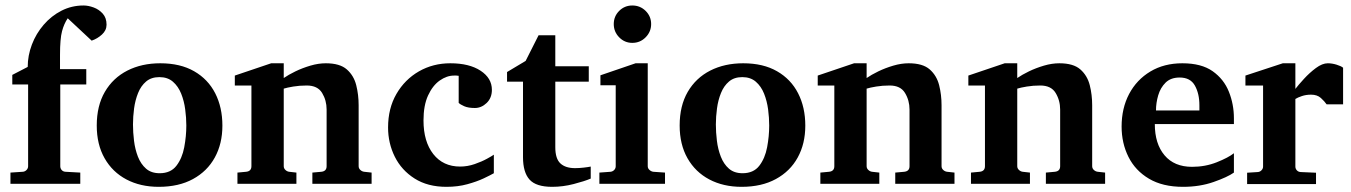

<svg xmlns="http://www.w3.org/2000/svg" viewBox="-20 -706 5044 717"><path d="M377.9 -613.8Q377.9 -592.8 360.8 -577.1Q343.8 -561.5 322.3 -554.2L232.9 -637.7Q219.2 -617.7 211.7 -589.6Q204.1 -561.5 204.1 -500.5V-447.8H302.2V-390.6H205.1V-85.4Q205.1 -77.1 210.4 -71Q215.8 -64.9 225.1 -64.5L279.8 -61.5V-19.5H19V-61.5L64.5 -64.5Q72.8 -64.9 78.9 -71Q85 -77.1 85 -85.4V-390.6H25.9V-426.3L83.5 -456.1Q83.5 -498.5 99.1 -539.6Q114.7 -580.6 143.1 -613.5Q171.4 -646.5 209.5 -666Q247.6 -685.5 292 -685.5Q309.6 -685.5 329.6 -678.2Q349.6 -670.9 363.8 -655Q377.9 -639.2 377.9 -613.8Z M810.5 -236.8Q810.5 -169.4 782.2 -117.9Q753.9 -66.4 700.7 -37.4Q647.5 -8.3 572.8 -8.3Q504.4 -8.3 452.1 -35.9Q399.9 -63.5 370.6 -115Q341.3 -166.5 341.3 -237.3Q341.3 -311 371.6 -363Q401.9 -415 455.6 -442.4Q509.3 -469.7 578.6 -469.7Q653.3 -469.7 705.1 -439.9Q756.8 -410.2 783.7 -357.7Q810.5 -305.2 810.5 -236.8ZM675.8 -237.3Q675.8 -266.1 671.6 -297.6Q667.5 -329.1 656.5 -356.4Q645.5 -383.8 625.7 -400.9Q606 -418 575.2 -418Q544.9 -418 525.6 -401.6Q506.3 -385.3 495.6 -358.6Q484.9 -332 480.7 -301Q476.6 -270 476.6 -241.2Q476.6 -211.9 480.5 -180.2Q484.4 -148.4 495.1 -120.8Q505.9 -93.3 525.4 -76.2Q544.9 -59.1 576.2 -59.1Q617.2 -59.1 638.7 -86.9Q660.2 -114.7 668 -156Q675.8 -197.3 675.8 -237.3Z M1367.7 -19.5H1146.5V-61.5L1179.7 -64.5Q1199.7 -66.4 1199.7 -85.4V-296.9Q1199.7 -331.1 1182.9 -358.9Q1166 -386.7 1125.5 -386.7Q1098.6 -386.7 1075.2 -382.8Q1051.8 -378.9 1039.6 -375V-85.4Q1039.6 -77.1 1045.9 -71.3Q1052.2 -65.4 1060.1 -64.5L1086.9 -61.5V-19.5H866.7V-61.5L898.9 -64.5Q918.9 -66.4 918.9 -85.4V-386.7H856.9V-423.8L992.7 -469.7H1039.6V-414.6Q1057.1 -426.8 1083.3 -439.5Q1109.4 -452.1 1139.2 -460.9Q1168.9 -469.7 1196.8 -469.7Q1249 -469.7 1275.1 -446.8Q1301.3 -423.8 1310.3 -387.9Q1319.3 -352.1 1319.3 -313V-85.4Q1319.3 -77.1 1325.7 -71.3Q1332 -65.4 1340.3 -64.5L1367.7 -61.5Z M1824.2 -59.1Q1811.5 -51.8 1786.1 -39.8Q1760.7 -27.8 1725.3 -18.1Q1689.9 -8.3 1647 -8.3Q1577.1 -8.3 1528.3 -39.3Q1479.5 -70.3 1454.3 -120.8Q1429.2 -171.4 1429.2 -230Q1429.2 -301.3 1460.4 -355.2Q1491.7 -409.2 1544.4 -439.5Q1597.2 -469.7 1661.6 -469.7Q1732.4 -469.7 1774.7 -441.9Q1816.9 -414.1 1816.9 -370.6Q1816.9 -340.3 1797.4 -321.5Q1777.8 -302.7 1753.4 -302.7Q1728.5 -302.7 1713.6 -309.3Q1698.7 -315.9 1692.9 -321.8V-422.9Q1687.5 -423.8 1684.1 -423.8Q1680.7 -423.8 1675.8 -423.8Q1648.4 -423.8 1622.1 -405.3Q1595.7 -386.7 1578.6 -349.6Q1561.5 -312.5 1561.5 -256.3Q1561.5 -177.2 1598.1 -130.6Q1634.8 -84 1698.2 -84Q1726.1 -84 1752.7 -93.3Q1779.3 -102.5 1798.8 -113.3Q1818.4 -124 1824.2 -128.4Z M2186 -39.1Q2163.1 -29.3 2122.6 -18.8Q2082 -8.3 2042 -8.3Q1981.9 -8.3 1957.5 -35.4Q1933.1 -62.5 1933.1 -119.1V-400.9H1873.5V-437L1942.9 -478.5L1991.2 -574.2H2053.7V-458.5H2178.7V-400.9H2053.7V-156.2Q2053.7 -113.3 2072.8 -95.7Q2091.8 -78.1 2127.4 -78.1Q2143.1 -78.1 2159.9 -80.1Q2176.8 -82 2186 -84Z M2411.6 -616.2Q2411.6 -587.4 2391.1 -566.7Q2370.6 -545.9 2341.3 -545.9Q2312.5 -545.9 2292.2 -566.7Q2272 -587.4 2272 -616.2Q2272 -645 2292.2 -665.3Q2312.5 -685.5 2341.3 -685.5Q2370.6 -685.5 2391.1 -665.3Q2411.6 -645 2411.6 -616.2ZM2463.4 -19.5H2218.3V-61.5L2259.8 -64.5Q2268.1 -65.4 2273.7 -71.3Q2279.3 -77.1 2279.3 -85.4V-387.7H2222.2V-424.8L2353.5 -469.7H2398.9V-85.4Q2398.9 -77.1 2405.5 -71.3Q2412.1 -65.4 2419.9 -64.5L2463.4 -61.5Z M2987.3 -236.8Q2987.3 -169.4 2959 -117.9Q2930.7 -66.4 2877.4 -37.4Q2824.2 -8.3 2749.5 -8.3Q2681.2 -8.3 2628.9 -35.9Q2576.7 -63.5 2547.4 -115Q2518.1 -166.5 2518.1 -237.3Q2518.1 -311 2548.3 -363Q2578.6 -415 2632.3 -442.4Q2686 -469.7 2755.4 -469.7Q2830.1 -469.7 2881.8 -439.9Q2933.6 -410.2 2960.4 -357.7Q2987.3 -305.2 2987.3 -236.8ZM2852.5 -237.3Q2852.5 -266.1 2848.4 -297.6Q2844.2 -329.1 2833.3 -356.4Q2822.3 -383.8 2802.5 -400.9Q2782.7 -418 2752 -418Q2721.7 -418 2702.4 -401.6Q2683.1 -385.3 2672.4 -358.6Q2661.6 -332 2657.5 -301Q2653.3 -270 2653.3 -241.2Q2653.3 -211.9 2657.2 -180.2Q2661.1 -148.4 2671.9 -120.8Q2682.6 -93.3 2702.1 -76.2Q2721.7 -59.1 2752.9 -59.1Q2793.9 -59.1 2815.4 -86.9Q2836.9 -114.7 2844.7 -156Q2852.5 -197.3 2852.5 -237.3Z M3544.4 -19.5H3323.2V-61.5L3356.4 -64.5Q3376.5 -66.4 3376.5 -85.4V-296.9Q3376.5 -331.1 3359.6 -358.9Q3342.8 -386.7 3302.2 -386.7Q3275.4 -386.7 3252 -382.8Q3228.5 -378.9 3216.3 -375V-85.4Q3216.3 -77.1 3222.7 -71.3Q3229 -65.4 3236.8 -64.5L3263.7 -61.5V-19.5H3043.5V-61.5L3075.7 -64.5Q3095.7 -66.4 3095.7 -85.4V-386.7H3033.7V-423.8L3169.4 -469.7H3216.3V-414.6Q3233.9 -426.8 3260 -439.5Q3286.1 -452.1 3315.9 -460.9Q3345.7 -469.7 3373.5 -469.7Q3425.8 -469.7 3451.9 -446.8Q3478 -423.8 3487.1 -387.9Q3496.1 -352.1 3496.1 -313V-85.4Q3496.1 -77.1 3502.4 -71.3Q3508.8 -65.4 3517.1 -64.5L3544.4 -61.5Z M4106.9 -19.5H3885.7V-61.5L3918.9 -64.5Q3939 -66.4 3939 -85.4V-296.9Q3939 -331.1 3922.1 -358.9Q3905.3 -386.7 3864.7 -386.7Q3837.9 -386.7 3814.5 -382.8Q3791 -378.9 3778.8 -375V-85.4Q3778.8 -77.1 3785.2 -71.3Q3791.5 -65.4 3799.3 -64.5L3826.2 -61.5V-19.5H3606V-61.5L3638.2 -64.5Q3658.2 -66.4 3658.2 -85.4V-386.7H3596.2V-423.8L3731.9 -469.7H3778.8V-414.6Q3796.4 -426.8 3822.5 -439.5Q3848.6 -452.1 3878.4 -460.9Q3908.2 -469.7 3936 -469.7Q3988.3 -469.7 4014.4 -446.8Q4040.5 -423.8 4049.6 -387.9Q4058.6 -352.1 4058.6 -313V-85.4Q4058.6 -77.1 4064.9 -71.3Q4071.3 -65.4 4079.6 -64.5L4106.9 -61.5Z M4587.9 -61.5Q4563.5 -44.4 4512 -26.4Q4460.4 -8.3 4397.9 -8.3Q4321.8 -8.3 4270.8 -38.6Q4219.7 -68.8 4194.1 -120.1Q4168.5 -171.4 4168.5 -233.4Q4168.5 -301.8 4196.5 -355Q4224.6 -408.2 4275.9 -439Q4327.1 -469.7 4395.5 -469.7Q4466.3 -469.7 4508.3 -440.2Q4550.3 -410.6 4569.1 -363.5Q4587.9 -316.4 4587.9 -264.2Q4587.9 -258.8 4587.9 -253.4Q4587.9 -248 4587.9 -242.7H4292.5Q4292.5 -168.9 4328.9 -126Q4365.2 -83 4431.6 -83Q4481 -83 4523.9 -100.1Q4566.9 -117.2 4587.9 -133.8ZM4459 -293.5V-313Q4459 -356.4 4442.1 -386.5Q4425.3 -416.5 4385.3 -416.5Q4352.1 -416.5 4332.8 -397.5Q4313.5 -378.4 4305.2 -350.1Q4296.9 -321.8 4296.9 -293.5Z M4995.6 -316.4H4934.1Q4926.3 -327.6 4912.6 -340.1Q4898.9 -352.5 4876 -352.5Q4857.4 -352.5 4841.6 -347.2Q4825.7 -341.8 4817.4 -336.4V-84Q4817.4 -76.2 4822.8 -70.1Q4828.1 -64 4837.4 -63.5L4894.5 -61V-18.6H4637.2V-61L4676.8 -63.5Q4685.1 -64 4690.9 -70.1Q4696.8 -76.2 4696.8 -84V-386.7H4630.9V-423.8L4770.5 -469.7H4817.4V-374Q4828.6 -388.7 4849.4 -411.4Q4870.1 -434.1 4894 -451.9Q4918 -469.7 4938.5 -469.7Q4954.1 -469.7 4970.9 -464.6Q4987.8 -459.5 4995.6 -453.1Z"/></svg>

Font: Annapurna SIL
Style: Bold
Weight: 700
Designer: Peter Martin, Annie Olsen
Foundry: SIL International
Version: Version 2.000